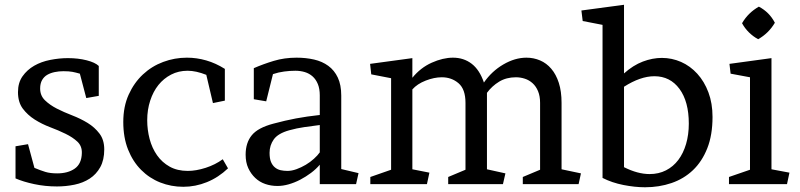

<svg xmlns="http://www.w3.org/2000/svg" viewBox="-20 -770 3345 803"><path d="M44.9 -158.2 97.2 -167 124 -67.9Q149.9 -57.1 169.9 -51Q189.9 -44.9 219.2 -44.9Q264.2 -44.9 292.7 -64.9Q321.3 -85 322.3 -129.9Q323.2 -159.2 303.7 -177.5Q284.2 -195.8 254.2 -210.4Q224.1 -225.1 189.7 -238Q155.3 -251 125.2 -270Q95.2 -289.1 75.2 -315.9Q55.2 -342.8 55.2 -384.8Q55.2 -423.8 74.2 -450.9Q93.3 -478 123 -495.1Q152.8 -512.2 190.4 -519.5Q228 -526.9 264.2 -526.9Q307.1 -526.9 342.5 -517.8Q377.9 -508.8 393.1 -494.1V-369.1L340.8 -359.9L314 -461.9Q296.9 -466.8 283 -469.5Q269 -472.2 245.1 -472.2Q226.1 -472.2 208.5 -468.5Q190.9 -464.8 177.5 -457Q164.1 -449.2 156 -435.1Q147.9 -420.9 147.9 -399.9Q147.9 -370.1 168 -350.6Q188 -331.1 217.5 -315.9Q247.1 -300.8 282 -287.4Q316.9 -273.9 346.4 -255.9Q376 -237.8 396 -211.4Q416 -185.1 416 -145Q416 -101.1 399.4 -71Q382.8 -41 355 -22.9Q327.1 -4.9 291.5 2.4Q255.9 9.8 218.3 9.8Q168.9 9.8 123 0Q77.1 -9.8 44.9 -23.9Z M842.8 -457Q799.8 -474.1 764.6 -474.1Q726.6 -474.1 695.6 -458Q664.6 -441.9 642.6 -414.6Q620.6 -387.2 608.2 -349.1Q595.7 -311 595.7 -267.1Q595.7 -227.1 605.7 -189Q615.7 -150.9 636.7 -120.8Q657.7 -90.8 689.7 -73Q721.7 -55.2 765.6 -55.2Q799.8 -55.2 840.1 -68.1Q880.4 -81.1 911.6 -104L933.6 -65.9Q893.6 -27.8 845.5 -8.3Q797.4 11.2 746.6 11.2Q695.8 11.2 650.1 -6.8Q604.5 -24.9 570.1 -59.6Q535.6 -94.2 515.6 -144.5Q495.6 -194.8 495.6 -259.8Q495.6 -324.2 518.1 -374Q540.5 -423.8 577.6 -458.5Q614.7 -493.2 662.6 -511Q710.4 -528.8 761.7 -528.8Q802.7 -528.8 842.5 -517.3Q882.3 -505.9 920.4 -481.9V-349.1L870.6 -338.9Z M1317.4 0V-81.1Q1302.2 -63 1280.8 -46.9Q1259.3 -30.8 1235.4 -18.3Q1211.4 -5.9 1187 1Q1162.6 7.8 1140.6 7.8Q1113.3 7.8 1089.4 -0.5Q1065.4 -8.8 1047.4 -25.9Q1029.3 -43 1018.3 -66.9Q1007.3 -90.8 1007.3 -123Q1007.3 -172.9 1033 -204.3Q1058.6 -235.8 1123.5 -252.9Q1172.4 -266.1 1217.8 -274.7Q1263.2 -283.2 1317.4 -289.1V-371.1Q1317.4 -398.9 1309.3 -418.5Q1301.3 -438 1287.4 -450.4Q1273.4 -462.9 1254.9 -468.5Q1236.3 -474.1 1215.3 -474.1Q1192.4 -474.1 1168.5 -470.9Q1144.5 -467.8 1121.6 -460L1093.3 -346.2L1041.5 -355V-484.9Q1080.6 -502 1125 -515.4Q1169.4 -528.8 1220.2 -528.8Q1259.3 -528.8 1293.5 -521Q1327.6 -513.2 1353 -494.6Q1378.4 -476.1 1392.8 -445.6Q1407.2 -415 1407.2 -370.1V-63L1479.5 -45.9L1469.2 0ZM1107.4 -130.9Q1107.4 -106.9 1113.5 -92.5Q1119.6 -78.1 1130.1 -69.6Q1140.6 -61 1154.1 -58.1Q1167.5 -55.2 1182.6 -55.2Q1200.2 -55.2 1220.2 -62.5Q1240.2 -69.8 1258.8 -80.8Q1277.3 -91.8 1293 -106Q1308.6 -120.1 1317.4 -132.8V-247.1Q1285.6 -243.2 1253.4 -238.5Q1221.2 -233.9 1189.5 -225.1Q1142.6 -211.9 1125 -187Q1107.4 -162.1 1107.4 -130.9Z M2093.8 -44.9 2083.5 0H1854.5V-29.8L1926.8 -60.1V-339.8Q1926.8 -397 1897.7 -421.9Q1868.7 -446.8 1827.6 -446.8Q1795.9 -446.8 1760.3 -432.9Q1724.6 -418.9 1704.6 -396V-62L1775.9 -47.9L1765.6 0H1528.8V-29.8L1615.7 -60.1V-442.9L1532.7 -459L1527.8 -502.9L1704.6 -526.9V-444.8Q1738.8 -486.8 1785.6 -507.8Q1832.5 -528.8 1874.5 -528.8Q1919.4 -528.8 1952.6 -503.4Q1985.8 -478 2003.9 -424.8Q2036.6 -472.2 2085.2 -500.5Q2133.8 -528.8 2181.6 -528.8Q2211.9 -528.8 2238.8 -517.3Q2265.6 -505.9 2285.6 -482.4Q2305.7 -459 2317.1 -423.6Q2328.6 -388.2 2328.6 -339.8V-62L2409.7 -44.9L2399.9 0H2166.5V-29.8L2238.8 -60.1V-339.8Q2238.8 -368.2 2230.2 -388.7Q2221.7 -409.2 2207.3 -422.1Q2192.9 -435.1 2174.8 -440.9Q2156.7 -446.8 2137.7 -446.8Q2097.7 -446.8 2067.6 -428.5Q2037.6 -410.2 2016.6 -381.8V-62Z M2500 -666 2417 -682.1 2411.6 -726.1 2589.8 -750V-462.9Q2627.9 -497.1 2668.5 -512.5Q2709 -527.8 2748 -527.8Q2790 -527.8 2828.4 -511Q2866.7 -494.1 2896.2 -461.7Q2925.8 -429.2 2942.9 -383.5Q2960 -337.9 2960 -280.8Q2960 -205.1 2938 -149.7Q2916 -94.2 2877.9 -58.1Q2839.8 -22 2788.3 -4.4Q2736.8 13.2 2677.7 13.2Q2635.7 13.2 2587.4 3.7Q2539.1 -5.9 2500 -25.9ZM2589.8 -70.8Q2647 -42 2696.8 -42Q2734.9 -42 2765.4 -57.6Q2795.9 -73.2 2816.9 -101.1Q2837.9 -128.9 2849.4 -168Q2860.8 -207 2860.8 -252.9Q2860.8 -345.2 2821.8 -398.2Q2782.7 -451.2 2716.8 -451.2Q2658.7 -451.2 2589.8 -407.2Z M3206.5 -62 3281.7 -47.9 3271.5 0H3028.8V-29.8L3116.7 -60.1V-446.8L3035.6 -461.9L3030.8 -502.9L3206.5 -526.9ZM3083.5 -672.9Q3108.9 -716.8 3153.8 -742.2Q3197.8 -719.2 3220.7 -674.8Q3194.8 -630.9 3150.9 -606Q3129.9 -617.2 3112.3 -634.5Q3094.7 -651.9 3083.5 -672.9Z"/></svg>

Font: Brawler
Style: Regular
Weight: 400
Version: Version 1.000